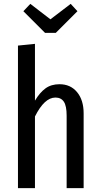

<svg xmlns="http://www.w3.org/2000/svg" viewBox="-20 -974 522 994"><path d="M413 -387V0H325V-375Q325 -426 310.5 -447.5Q296 -469 267 -469Q210 -469 161 -371V0H73V-738L161 -747V-453Q186 -495 215.5 -516.5Q245 -538 288 -538Q345 -538 379 -497Q413 -456 413 -387ZM381 -916 269 -804H213L101 -916L137 -954L241 -874L346 -954Z"/></svg>

Font: Fira Sans Compressed
Style: Regular
Weight: 400
Width: 1
Designer: bBox Type GmbH & Carrois Corporate GbR & Edenspiekermann AG
Foundry: bBox Type GmbH & Carrois Corporate GbR & Edenspiekermann AG
Version: Version 4.301